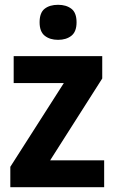

<svg xmlns="http://www.w3.org/2000/svg" viewBox="-20 -780 480 800"><path d="M414 0H23V-85L246 -434H37V-546H406V-453L189 -112H414ZM222 -760Q256 -760 277.5 -743.5Q299 -727 299 -687Q299 -648 277.5 -631Q256 -614 222 -614Q188 -614 166.5 -631Q145 -648 145 -687Q145 -727 166 -743.5Q187 -760 222 -760Z"/></svg>

Font: Noto Sans Sinhala SemiCondensed
Style: Bold
Weight: 700
Width: 4
Designer: Jelle Bosma - Monotype Design Team
Foundry: Monotype Imaging Inc.
Version: Version 2.006; ttfautohint (v1.8.4.7-5d5b)